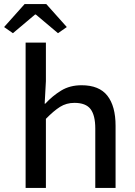

<svg xmlns="http://www.w3.org/2000/svg" viewBox="-37 -917 657 937"><path d="M88 0V-709H187V-521L181 -411H184Q219 -449 261.5 -475Q304 -501 361 -501Q447 -501 487 -450Q527 -399 527 -303V0H428V-290Q428 -354 405 -384.5Q382 -415 326 -415Q287 -415 256 -395.5Q225 -376 187 -337V0ZM26 -755 -17 -785 83 -897H189L289 -785L246 -755L138 -846H134Z"/></svg>

Font: SauceCodePro Nerd Font Mono
Style: Regular
Weight: 500
Monospace: yes
Designer: Paul D. Hunt, Teo Tuominen
Foundry: Adobe Systems Incorporated
Version: Version 2.030;PS 1.000;hotconv 16.6.51;makeotf.lib2.5.65220;